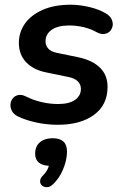

<svg xmlns="http://www.w3.org/2000/svg" viewBox="-20 -519 528 814"><path d="M226 10Q179 10 134.5 0.5Q90 -9 57 -25Q38 -34 30.5 -48.5Q23 -63 24.5 -77.5Q26 -92 34.5 -102.5Q43 -113 57.5 -116Q72 -119 90 -110Q122 -94 157 -86Q192 -78 226 -78Q273 -78 298 -95.5Q323 -113 323 -142Q323 -162 309 -175Q295 -188 268 -193L176 -212Q121 -223 90.5 -255.5Q60 -288 60 -337Q60 -382 85.5 -418.5Q111 -455 160.5 -477Q210 -499 280 -499Q316 -499 357.5 -489.5Q399 -480 429 -462Q446 -452 453 -437.5Q460 -423 457.5 -409.5Q455 -396 446 -386.5Q437 -377 422 -375Q407 -373 389 -383Q364 -397 334 -404Q304 -411 274 -411Q225 -411 199 -392.5Q173 -374 173 -344Q173 -326 184.5 -313Q196 -300 221 -295L313 -276Q373 -263 404.5 -231.5Q436 -200 436 -151Q436 -74 378.5 -32Q321 10 226 10ZM205 262Q193 274 180 274.5Q167 275 158.5 268Q150 261 150 249Q150 237 163 224Q177 210 183.5 194.5Q190 179 192 163L193 184Q162 184 145.5 171Q129 158 129 133Q129 101 149.5 84Q170 67 203 67Q264 67 264 123Q264 147 256.5 173Q249 199 236 222Q223 245 205 262Z"/></svg>

Font: Nunito Variable Extra Light
Style: Italic
Weight: 200
Italic angle: -9°
Designer: Vernon Adams
Foundry: Vernon Adams
Version: Version 3.602